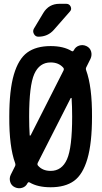

<svg xmlns="http://www.w3.org/2000/svg" viewBox="-20 -985 540 1020"><path d="M134.8 -365.2Q134.8 -310.5 137.7 -266.6Q137.7 -264.6 139.6 -264.6Q141.6 -264.6 142.6 -265.6L317.4 -610.4Q321.3 -619.1 316.4 -625Q292 -653.3 249 -653.3Q189.5 -653.3 162.1 -591.8Q134.8 -530.3 134.8 -365.2ZM363.3 -365.2Q363.3 -419.9 360.4 -462.9Q360.4 -464.8 358.4 -464.8Q356.4 -464.8 355.5 -463.9L180.7 -120.1Q176.8 -111.3 181.6 -105.5Q206.1 -77.1 249 -77.1Q308.6 -77.1 335.9 -138.7Q363.3 -200.2 363.3 -365.2ZM37.1 -56.6 59.6 -101.6Q63.5 -108.4 60.5 -118.2Q28.3 -206.1 29.3 -365.2Q29.3 -505.9 53.7 -588.9Q78.1 -671.9 125 -706.1Q171.9 -740.2 249 -740.2Q317.4 -740.2 360.4 -713.9Q368.2 -710 371.1 -716.8L372.1 -717.8Q380.9 -736.3 400.4 -742.7Q419.9 -749 439 -740.2Q458 -731.4 463.9 -711.9Q469.7 -692.4 460.9 -672.9L438.5 -627.9Q434.6 -621.1 437.5 -612.3Q469.7 -524.4 468.8 -365.2Q468.8 -224.6 444.3 -141.1Q419.9 -57.6 373 -23.9Q326.2 9.8 249 9.8Q180.7 9.8 137.7 -15.6Q129.9 -19.5 127 -12.7L126 -11.7Q117.2 6.8 97.7 12.7Q78.1 18.6 59.1 9.8Q40 1 34.2 -18.6Q28.3 -38.1 37.1 -56.6ZM295.9 -964.8H332Q348.6 -964.8 355.5 -949.7Q362.3 -934.6 350.6 -922.9L266.6 -827.1Q234.4 -790 183.6 -790Q168 -790 160.2 -804.7Q152.3 -819.3 160.2 -833L210 -916Q239.3 -964.8 295.9 -964.8Z"/></svg>

Font: Rounded Mgen+ 1mn medium
Style: Regular
Weight: 500
Designer: [Source Han Sans]
Ryoko NISHIZUKA  (kana & ideographs); Paul D. Hunt (Latin, Greek & Cyrillic); Wenlong ZHANG  (bopomofo
Version: Version 1.059.20150602